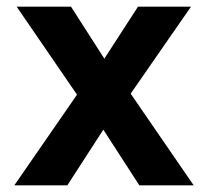

<svg xmlns="http://www.w3.org/2000/svg" viewBox="-20 -556 624 576"><path d="M211 -272 23 0H182L290 -167L398 0H561L372 -275L553 -536H394L293 -380L193 -536H30Z"/></svg>

Font: Mission
Style: Bold
Weight: 700
Version: Version 1.000;FEAKit 1.0